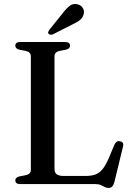

<svg xmlns="http://www.w3.org/2000/svg" viewBox="-20 -907 654 946"><path d="M306 -662.5 273 -656Q261 -653.5 254.8 -646.8Q248.5 -640 248.5 -629.5V-74.5Q248.5 -56 259.8 -48Q271 -40 295.5 -40H401.5Q430.5 -40 450.5 -47.5Q470.5 -55 485.8 -74Q501 -93 516 -128L544.5 -195.5Q549.5 -205.5 556 -209.2Q562.5 -213 571.5 -211Q581.5 -209 585.2 -202.5Q589 -196 586 -184.5L543.5 -9.5Q539.5 5 532.8 12Q526 19 514.5 19Q504.5 19 495.8 14.2Q487 9.5 476.5 4.8Q466 0 450 0H79.5Q67 0 61.2 -5Q55.5 -10 55.5 -18Q55.5 -32.5 74 -37.5L107.5 -44Q119.5 -46.5 125.8 -53.2Q132 -60 132 -70.5V-629.5Q132 -640 125.8 -646.8Q119.5 -653.5 107.5 -656L74 -662.5Q55.5 -667.5 55.5 -682Q55.5 -690.5 61.2 -695.2Q67 -700 79.5 -700H301Q313.5 -700 319.2 -695.2Q325 -690.5 325 -682Q325 -667.5 306 -662.5ZM289.5 -842.5Q307 -866 323.8 -878.5Q340.5 -891 361 -886Q379.5 -882 388 -867.5Q396.5 -853 392.5 -838.5Q388.5 -820 374.2 -808.5Q360 -797 337.5 -787L241 -738Q235.5 -735.5 229.5 -736Q223.5 -736.5 219.5 -740.5Q215.5 -745 217.5 -750Q219.5 -755 223 -760Z"/></svg>

Font: Fraunces 16pt
Style: Regular
Weight: 400
Version: Version 1.000;[b76b70a41]